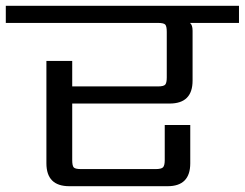

<svg xmlns="http://www.w3.org/2000/svg" viewBox="-40 -642 844 662"><path d="M784 -622V-563H615Q624 -556 624 -536V-364Q624 -285 545 -285H209V-90Q209 -70 214.5 -64.5Q220 -59 240 -59H496Q516 -59 522 -65Q528 -71 528 -90V-211H616V-79Q616 0 538 0H199Q120 0 120 -79V-432H209V-344H504Q524 -344 529.5 -350Q535 -356 535 -375V-532Q535 -552 529.5 -557.5Q524 -563 504 -563H-20V-622Z"/></svg>

Font: Sarpanch
Style: Regular
Weight: 400
Designer: Manushi Parikh (Devanagari and Latin), Jyotish Sonowal (Devanagari)
Foundry: Indian Type Foundry
Version: Version 2.004;PS 1.0;hotconv 1.0.78;makeotf.lib2.5.61930; tt